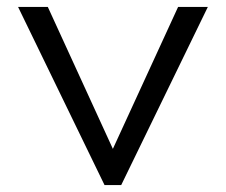

<svg xmlns="http://www.w3.org/2000/svg" viewBox="-20 -532 649 552"><path d="M280.5 0 32 -512H117.5L304.5 -104L492 -512H577.5L328.5 0Z"/></svg>

Font: Spartan Thin
Style: Regular
Weight: 400
Version: Version 1.004